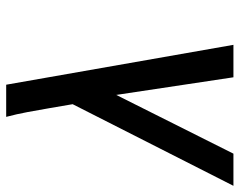

<svg xmlns="http://www.w3.org/2000/svg" viewBox="-102 -678 775 621"><g transform="rotate(-90 285.5 -367.5)"><path d="M-5 0H99L289 -379L346 0H451L322 -735H218Q227 -701 233.5 -666Q240 -631 246 -596L259 -520Z"/></g></svg>

Font: Iosevka Sparkle Medium
Style: Italic
Weight: 500
Italic angle: -9°
Designer: Belleve Invis
Foundry: Belleve Invis
Version: Version 4.5.0; ttfautohint (v1.8.3)